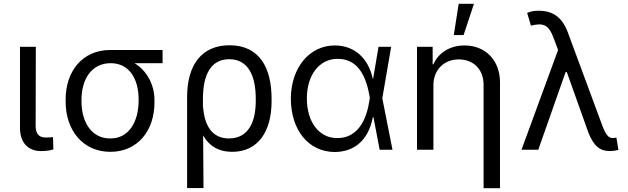

<svg xmlns="http://www.w3.org/2000/svg" viewBox="-20 -794 3332 1018"><path d="M86 -546V-116C86 -36 130 7 198 7C226 7 250 3 263 -2L261 -67C255 -66 242 -65 221 -65C187 -65 169 -85 169 -126L170 -546Z M328 -264V-258C327 -103 420 11 565 11C708 11 800 -99 799 -254V-260C800 -346 757 -421 693 -459H842V-529H565C417 -529 327 -416 328 -264ZM412 -258V-264C412 -375 466 -459 567 -459C665 -459 715 -376 715 -267V-262C715 -144 660 -59 565 -60C468 -59 412 -143 412 -258Z M972 -279V203H1059L1057 -76C1088 -21 1138 11 1211 11C1348 11 1420 -96 1420 -258V-270C1420 -434 1356 -554 1197 -554C1051 -554 972 -452 972 -279ZM1056 -271C1056 -399 1099 -480 1195 -480C1294 -480 1336 -396 1336 -270V-258C1336 -146 1296 -60 1194 -60C1105 -60 1065 -127 1057 -224H1056Z M1755 12C1852 11 1932 -43 1957 -173H1960L1993 0H2061L2007 -273L2054 -546H1987L1958 -375H1957C1933 -487 1858 -553 1755 -553C1622 -553 1523 -437 1522 -271C1523 -104 1615 11 1755 12ZM1607 -272C1607 -395 1672 -482 1770 -482C1865 -482 1916 -412 1938 -291L1941 -275L1937 -252C1916 -121 1851 -61 1769 -62C1671 -61 1607 -148 1607 -272Z M2278 -343C2278 -423 2334 -479 2412 -479C2492 -479 2544 -425 2544 -344V204H2631V-358C2631 -473 2555 -553 2443 -553C2366 -553 2304 -514 2278 -453H2274V-546H2191V0H2278ZM2386 -608H2438L2493 -774H2412Z M3213 7C3229 7 3247 4 3259 1L3248 -65C3242 -63 3235 -62 3230 -62C3205 -62 3191 -79 3168 -143L2990 -624C2961 -701 2913 -736 2839 -737C2817 -738 2797 -734 2775 -726L2795 -658C2862 -675 2889 -661 2914 -596L2939 -529L2745 0H2834L2979 -412H2985L2987 -407L3100 -90C3128 -20 3161 7 3213 7Z"/></svg>

Font: Wafeq
Style: Regular
Weight: 400
Designer: Rasmus Andersson & Azza Alameddine
Foundry: Google & TypeTogether
Version: Version 3.000;FEAKit 1.0